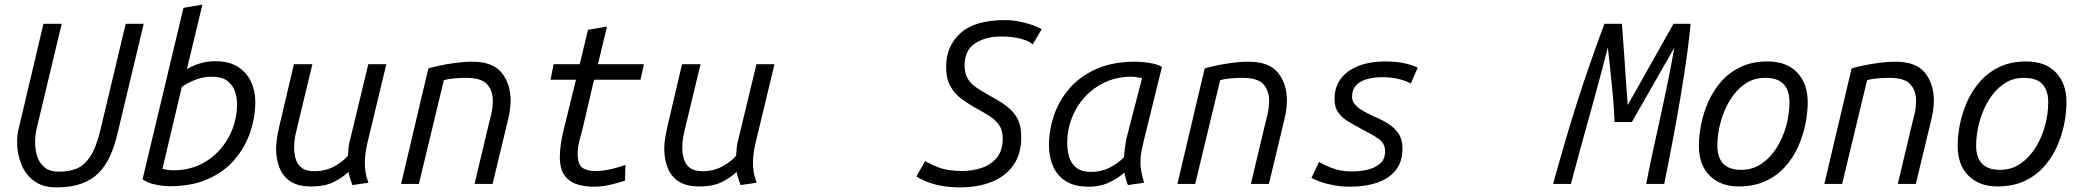

<svg xmlns="http://www.w3.org/2000/svg" viewBox="-20 -796 9000 831"><path d="M223 15Q164 15 126.5 -13.5Q89 -42 71.5 -87Q54 -132 54 -181Q54 -197 56 -213Q58 -229 62 -244L168 -693H247L140 -245Q136 -229 134 -213Q132 -197 132 -180Q132 -147 141.5 -118Q151 -89 173.5 -71Q196 -53 235 -53Q279 -53 312 -66.5Q345 -80 370.5 -118.5Q396 -157 414 -231L524 -693H602L489 -220Q476 -164 456 -120Q436 -76 405.5 -46Q375 -16 330.5 -0.5Q286 15 223 15Z M714 10Q689 10 653.5 3Q618 -4 597 -20L774 -762L856 -776L789 -497Q812 -511 843.5 -521Q875 -531 911 -531Q972 -531 1010 -506.5Q1048 -482 1066.5 -442Q1085 -402 1085 -355Q1085 -289 1063 -224Q1041 -159 996 -106Q951 -53 881 -21.5Q811 10 714 10ZM731 -59Q793 -59 843.5 -82.5Q894 -106 930.5 -146.5Q967 -187 986.5 -238.5Q1006 -290 1006 -345Q1006 -373 997 -400Q988 -427 964.5 -445.5Q941 -464 895 -464Q862 -464 829 -452Q796 -440 767 -420L683 -65Q692 -63 705 -61Q718 -59 731 -59Z M1327 11Q1270 11 1237 -11Q1204 -33 1189.5 -70.5Q1175 -108 1175 -152Q1175 -178 1179.5 -202.5Q1184 -227 1189 -250L1252 -518H1332L1273 -273Q1269 -254 1261 -222Q1253 -190 1253 -156Q1253 -131 1260 -107.5Q1267 -84 1286 -69.5Q1305 -55 1341 -55Q1388 -55 1426 -75.5Q1464 -96 1486 -122Q1487 -138 1488.5 -156Q1490 -174 1496 -194L1574 -518H1652L1572 -185Q1566 -160 1562.5 -138Q1559 -116 1559 -92Q1559 -72 1562 -51.5Q1565 -31 1575 -5L1505 5Q1501 -7 1496.5 -20Q1492 -33 1488 -52Q1466 -30 1427 -9.5Q1388 11 1327 11Z M1716 0 1834 -500Q1884 -514 1935.5 -521.5Q1987 -529 2023 -529Q2113 -529 2151.5 -481Q2190 -433 2190 -360Q2190 -336 2185.5 -310Q2181 -284 2174 -258L2112 0H2034L2090 -236Q2098 -267 2105.5 -299Q2113 -331 2113 -359Q2113 -403 2088.5 -431Q2064 -459 1997 -459Q1969 -459 1943 -456.5Q1917 -454 1901 -449L1793 0Z M2547 12Q2510 12 2477 1.5Q2444 -9 2423.5 -37Q2403 -65 2403 -117Q2403 -144 2407.5 -174Q2412 -204 2419 -232L2473 -451H2363L2376 -518H2489L2525 -667L2607 -681L2568 -518H2767L2752 -451H2551L2498 -224Q2491 -201 2485.5 -177Q2480 -153 2480 -132Q2480 -87 2499 -71.5Q2518 -56 2555 -56Q2591 -56 2625 -64Q2659 -72 2687 -82L2685 -14Q2654 -4 2620 4Q2586 12 2547 12Z M3007 11Q2950 11 2917 -11Q2884 -33 2869.5 -70.5Q2855 -108 2855 -152Q2855 -178 2859.5 -202.5Q2864 -227 2869 -250L2932 -518H3012L2953 -273Q2949 -254 2941 -222Q2933 -190 2933 -156Q2933 -131 2940 -107.5Q2947 -84 2966 -69.5Q2985 -55 3021 -55Q3068 -55 3106 -75.5Q3144 -96 3166 -122Q3167 -138 3168.5 -156Q3170 -174 3176 -194L3254 -518H3332L3252 -185Q3246 -160 3242.5 -138Q3239 -116 3239 -92Q3239 -72 3242 -51.5Q3245 -31 3255 -5L3185 5Q3181 -7 3176.5 -20Q3172 -33 3168 -52Q3146 -30 3107 -9.5Q3068 11 3007 11Z M4135 15Q4087 15 4048.5 7Q4010 -1 3984 -12.5Q3958 -24 3946 -32L3984 -99Q4002 -87 4042 -71.5Q4082 -56 4146 -56Q4188 -56 4228 -69Q4268 -82 4294 -113Q4320 -144 4320 -197Q4320 -232 4304 -255Q4288 -278 4259.5 -296Q4231 -314 4195 -333Q4166 -350 4138.5 -370.5Q4111 -391 4093 -423.5Q4075 -456 4075 -507Q4075 -596 4137 -652.5Q4199 -709 4329 -709Q4363 -709 4395.5 -702Q4428 -695 4453 -686Q4478 -677 4488 -669L4450 -604Q4435 -618 4399 -628Q4363 -638 4314 -638Q4246 -638 4200.5 -608.5Q4155 -579 4155 -513Q4155 -477 4169 -454.5Q4183 -432 4207.5 -416Q4232 -400 4265 -381Q4303 -361 4333.5 -339Q4364 -317 4382 -285.5Q4400 -254 4400 -202Q4400 -129 4366 -81Q4332 -33 4272.5 -9Q4213 15 4135 15Z M4692 12Q4631 12 4593 -12Q4555 -36 4537.5 -77Q4520 -118 4520 -168Q4520 -232 4541.5 -296Q4563 -360 4608 -412.5Q4653 -465 4724 -497Q4795 -529 4893 -529Q4907 -529 4929 -527Q4951 -525 4973.5 -520Q4996 -515 5009 -506L4930 -185Q4924 -160 4920 -139Q4916 -118 4916 -93Q4916 -73 4920 -52Q4924 -31 4932 -5L4862 5Q4857 -7 4853.5 -19.5Q4850 -32 4846 -49Q4824 -28 4784 -8Q4744 12 4692 12ZM4702 -52Q4747 -52 4784.5 -71.5Q4822 -91 4845 -116Q4846 -133 4849 -156.5Q4852 -180 4856 -199L4923 -458Q4919 -459 4902.5 -461.5Q4886 -464 4878 -464Q4815 -464 4764 -440.5Q4713 -417 4676 -377Q4639 -337 4619 -285.5Q4599 -234 4599 -178Q4599 -146 4607.5 -117Q4616 -88 4638.5 -70Q4661 -52 4702 -52Z M5076 0 5194 -500Q5244 -514 5295.5 -521.5Q5347 -529 5383 -529Q5473 -529 5511.5 -481Q5550 -433 5550 -360Q5550 -336 5545.5 -310Q5541 -284 5534 -258L5472 0H5394L5450 -236Q5458 -267 5465.5 -299Q5473 -331 5473 -359Q5473 -403 5448.5 -431Q5424 -459 5357 -459Q5329 -459 5303 -456.5Q5277 -454 5261 -449L5153 0Z M5825 12Q5788 12 5754.5 6Q5721 0 5695.5 -9Q5670 -18 5656 -26L5689 -95Q5706 -84 5744 -69Q5782 -54 5832 -54Q5863 -54 5896 -61Q5929 -68 5952 -87Q5975 -106 5975 -141Q5975 -176 5945.5 -196Q5916 -216 5872 -238Q5846 -253 5819 -268Q5792 -283 5774 -306.5Q5756 -330 5756 -369Q5756 -443 5815 -486.5Q5874 -530 5977 -530Q6027 -530 6063.5 -521Q6100 -512 6116 -503L6086 -434Q6072 -444 6037.5 -453Q6003 -462 5964 -462Q5929 -462 5898.5 -454Q5868 -446 5850 -427.5Q5832 -409 5832 -376Q5832 -357 5846.5 -341.5Q5861 -326 5884 -313.5Q5907 -301 5931 -290Q5963 -277 5990 -259.5Q6017 -242 6033.5 -217Q6050 -192 6050 -154Q6050 -94 6019.5 -57.5Q5989 -21 5938 -4.5Q5887 12 5825 12Z M6702 0Q6727 -91 6752 -176.5Q6777 -262 6803.5 -345.5Q6830 -429 6860 -515Q6890 -601 6924 -693H7000Q7004 -642 7007 -597Q7010 -552 7013 -511Q7016 -470 7018.5 -428Q7021 -386 7025 -341L7223 -693H7297Q7289 -605 7272 -492Q7255 -379 7232 -253.5Q7209 -128 7183 0H7105Q7116 -58 7131.5 -130Q7147 -202 7164.5 -281Q7182 -360 7198 -439Q7214 -518 7227 -590L7043 -268H6968Q6966 -325 6960.5 -385Q6955 -445 6949 -498.5Q6943 -552 6939 -591Q6912 -485 6882.5 -378Q6853 -271 6826 -173.5Q6799 -76 6779 0Z M7505 11Q7427 11 7380 -35.5Q7333 -82 7333 -165Q7333 -209 7343 -259Q7353 -309 7374.5 -357Q7396 -405 7430.5 -444Q7465 -483 7514.5 -506.5Q7564 -530 7630 -530Q7713 -530 7758.5 -482Q7804 -434 7804 -354Q7804 -309 7794 -259Q7784 -209 7762.5 -161Q7741 -113 7706 -74Q7671 -35 7621 -12Q7571 11 7505 11ZM7517 -61Q7566 -61 7604.5 -87.5Q7643 -114 7670 -157Q7697 -200 7711 -251.5Q7725 -303 7725 -354Q7725 -404 7700 -431.5Q7675 -459 7619 -459Q7570 -459 7532 -432.5Q7494 -406 7467.5 -362.5Q7441 -319 7427 -267.5Q7413 -216 7413 -165Q7413 -115 7438 -88Q7463 -61 7517 -61Z M7876 0 7994 -500Q8044 -514 8095.5 -521.5Q8147 -529 8183 -529Q8273 -529 8311.5 -481Q8350 -433 8350 -360Q8350 -336 8345.5 -310Q8341 -284 8334 -258L8272 0H8194L8250 -236Q8258 -267 8265.5 -299Q8273 -331 8273 -359Q8273 -403 8248.5 -431Q8224 -459 8157 -459Q8129 -459 8103 -456.5Q8077 -454 8061 -449L7953 0Z M8625 11Q8547 11 8500 -35.5Q8453 -82 8453 -165Q8453 -209 8463 -259Q8473 -309 8494.5 -357Q8516 -405 8550.5 -444Q8585 -483 8634.5 -506.5Q8684 -530 8750 -530Q8833 -530 8878.5 -482Q8924 -434 8924 -354Q8924 -309 8914 -259Q8904 -209 8882.5 -161Q8861 -113 8826 -74Q8791 -35 8741 -12Q8691 11 8625 11ZM8637 -61Q8686 -61 8724.5 -87.5Q8763 -114 8790 -157Q8817 -200 8831 -251.5Q8845 -303 8845 -354Q8845 -404 8820 -431.5Q8795 -459 8739 -459Q8690 -459 8652 -432.5Q8614 -406 8587.5 -362.5Q8561 -319 8547 -267.5Q8533 -216 8533 -165Q8533 -115 8558 -88Q8583 -61 8637 -61Z"/></svg>

Font: Ubuntu Sans Mono
Style: Italic
Weight: 400
Italic angle: -13.5°
Monospace: yes
Designer: Dalton Maag Ltd
Foundry: Dalton Maag Ltd
Version: Version 1.006